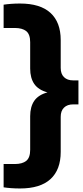

<svg xmlns="http://www.w3.org/2000/svg" viewBox="-34 -838 472 1088"><path d="M79.5 230Q52.5 230 29.2 228.2Q6 226.5 -13.5 223.5V91.5H49Q92.5 91.5 114.8 73.5Q137 55.5 137 11V-179.5Q137 -233 160.2 -266.8Q183.5 -300.5 235 -314.5Q183.5 -328.5 160.2 -362.2Q137 -396 137 -449.5V-599Q137 -643.5 114.8 -661.5Q92.5 -679.5 49 -679.5H-13.5V-811.5Q6 -814.5 29.2 -816.2Q52.5 -818 79.5 -818Q194 -818 252 -765Q310 -712 310 -611V-453Q310 -419 328.8 -400.8Q347.5 -382.5 380.5 -382.5H410.5V-246.5H380.5Q347.5 -246.5 328.8 -228.2Q310 -210 310 -176V23Q310 124 252 177Q194 230 79.5 230Z"/></svg>

Font: Encode Sans Exp
Style: Bold
Weight: 700
Width: 7
Designer: Multiple Designers
Foundry: Impallari Type
Version: Version 3.002; ttfautohint (v1.8.3) -l 8 -r 50 -G 200 -x 14 